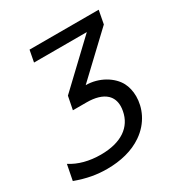

<svg xmlns="http://www.w3.org/2000/svg" viewBox="-200 -680 978 1026"><g transform="rotate(-30 288.5 -167.0)"><path d="M167 212.9C251 212.9 326.7 194.3 385.7 153.8C463.9 100.6 495.1 21.5 495.1 -46.4C495.1 -78.6 487.8 -107.9 475.6 -131.3C446.8 -186 374 -232.4 291 -232.4L537.1 -464.8L552.7 -546.9H126L112.3 -475.1H438L180.7 -231.4L164.6 -150.4H249.5C301.3 -150.4 342.8 -138.7 368.7 -114.3C387.7 -96.2 397 -72.3 397 -43C397 -33.7 396 -23.4 394 -13.2C377.4 77.1 302.2 129.9 176.3 129.9C105.5 129.9 42.5 113.3 -6.3 81.5L-24.9 176.8C45.4 202.6 104.5 212.9 167 212.9Z"/></g></svg>

Font: Hack
Style: Oblique
Weight: 400
Italic angle: -12°
Monospace: yes
Designer: Christopher Simpkins
Foundry: Christopher Simpkins
Version: Version 2.010